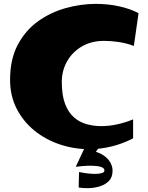

<svg xmlns="http://www.w3.org/2000/svg" viewBox="-20 -768 762 991"><path d="M441 2Q361 2 287.5 -23Q214 -48 156.5 -95Q99 -142 65.5 -208Q32 -274 32 -356Q32 -462 71.5 -536.5Q111 -611 175.5 -657.5Q240 -704 318.5 -726Q397 -748 475 -748Q537 -748 594.5 -735.5Q652 -723 695 -700L671 -531Q633 -545 594 -551Q555 -557 517 -557Q451 -557 402 -528Q353 -499 326 -451Q299 -403 299 -345Q299 -276 316 -231.5Q333 -187 362 -162Q391 -137 427.5 -127Q464 -117 503 -117Q544 -117 586.5 -126.5Q629 -136 667 -152V-54Q613 -26 555.5 -12Q498 2 441 2ZM386 200 388 120Q401 123 422.5 126Q444 129 466 129.5Q488 130 503.5 126Q519 122 519 112Q519 99 501 93.5Q483 88 457.5 87.5Q432 87 407.5 89Q383 91 371 93L421 9Q467 9 498 24.5Q529 40 545 63.5Q561 87 561 113Q561 146 543 165Q525 184 497.5 193Q470 202 440 203Q410 204 386 200ZM371 93 427 -27 509 -32 427 83Z"/></svg>

Font: Marhey Light
Style: Regular
Weight: 300
Designer: Nur Syamsi & Bustanul Arifin
Foundry: Namelatype
Version: Version 1.000